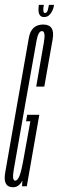

<svg xmlns="http://www.w3.org/2000/svg" viewBox="-47 -782 247 806"><path d="M8 4Q33 4 47 -24.5L45.5 0H65.5L118 -300H67L62.5 -273H80.5L54.5 -129.5Q43 -62 34.5 -42.8Q26 -23.5 17 -23.5Q2.5 -23.5 11 -71.2Q19.5 -119 58 -339.5Q99 -569 106.2 -610.2Q113.5 -651.5 129 -651.5Q145.5 -651.5 137.2 -604Q129 -556.5 105 -418.5H139Q163 -555 174 -617Q185 -679 134.5 -679Q83.5 -679 74 -622.5Q64.5 -566 24.5 -341.5Q-14.5 -118.5 -25.2 -57.2Q-36 4 8 4ZM138 -710.5Q150.5 -710.5 158.5 -717.5Q166.5 -724.5 172.2 -735.8Q178 -747 180 -761.5H158.5Q156 -749 154 -741.2Q152 -733.5 149 -730.5Q146 -727.5 141.5 -727.5Q138 -727.5 136.5 -730.8Q135 -734 134.8 -741.2Q134.5 -748.5 137 -761.5H116Q114 -747 114.8 -735.8Q115.5 -724.5 121 -717.5Q126.5 -710.5 138 -710.5Z"/></svg>

Font: Anybody UltraCondensed ExtraLight
Style: Italic
Weight: 250
Width: 1
Italic angle: -10°
Version: Version 1.113;gftools[0.9.25]